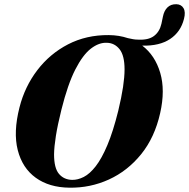

<svg xmlns="http://www.w3.org/2000/svg" viewBox="-20 -879 897 911"><path d="M496.5 -712.5Q545 -712 587 -698Q600 -695 611.5 -693Q623 -691 634 -691Q683.5 -688 710.5 -708.2Q737.5 -728.5 746 -766.5L753 -800Q758.5 -828 774.5 -843.8Q790.5 -859.5 816.5 -859Q840 -858.5 850.8 -840.2Q861.5 -822 853 -789.5Q837.5 -727.5 787.2 -694Q737 -660.5 655 -662.5Q716 -616 740.2 -533.5Q764.5 -451 740 -342.5Q714 -226.5 649.5 -147Q585 -67.5 496.5 -27.2Q408 13 309.5 11.5Q213.5 10.5 149.8 -35.5Q86 -81.5 64.2 -166.8Q42.5 -252 72.5 -369.5Q97.5 -468 157 -546Q216.5 -624 303.2 -668.8Q390 -713.5 496.5 -712.5ZM322 -25.5Q349 -25 377.5 -39.5Q406 -54 434.2 -90.2Q462.5 -126.5 489.5 -190.5Q516.5 -254.5 541 -353Q556.5 -417.5 563.8 -466Q571 -514.5 571 -549.5Q571 -615.5 547.5 -645.2Q524 -675 487.5 -676Q450 -678 411.5 -648.5Q373 -619 337.2 -549Q301.5 -479 271.5 -359Q253.5 -286.5 245.2 -234.5Q237 -182.5 236.5 -146.5Q236.5 -81.5 259.8 -54Q283 -26.5 322 -25.5Z"/></svg>

Font: Fraunces 72pt S000
Style: Bold Italic
Weight: 700
Italic angle: -16°
Version: Version 1.000; ttfautohint (v1.8.3)